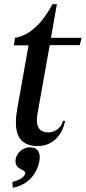

<svg xmlns="http://www.w3.org/2000/svg" viewBox="-20 -680 409 915"><path d="M161 16C226 16 277 -31 290 -104H280C274 -74 244 -49 211 -49C169 -49 147 -74 159 -140L217 -465H360L369 -500H223L251 -660H230C186 -576 124 -511 52 -500L46 -464H116L62 -160C38 -23 86 16 161 16ZM39 187 41 215C125 199 159 136 168 86C174 48 161 22 122 22C90 22 61 47 55 76C45 133 104 123 100 147C97 164 72 179 39 187Z"/></svg>

Font: RL Madena Oblique
Style: Regular
Weight: 400
Italic angle: -10°
Designer: I Kadek Wantara Putra
Foundry: Roughlines ID
Version: Version 1.000;Glyphs 3.1.2 (3151)